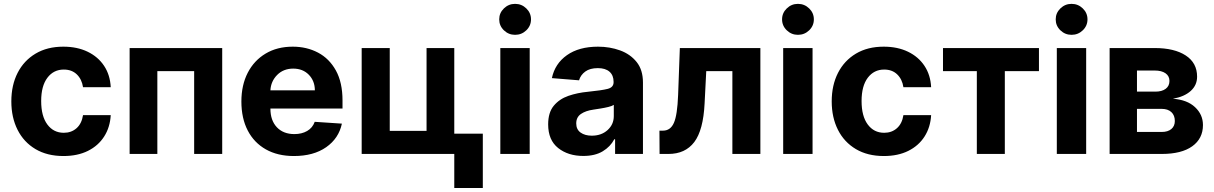

<svg xmlns="http://www.w3.org/2000/svg" viewBox="-20 -793 6252 989"><path d="M306.8 10.7Q223 10.7 162.8 -25Q102.6 -60.7 70.5 -124.3Q38.4 -187.9 38.4 -270.6Q38.4 -354.4 70.8 -417.8Q103.3 -481.2 163.4 -516.9Q223.4 -552.6 306.1 -552.6Q377.5 -552.6 431.3 -526.6Q485.1 -500.7 516.2 -453.8Q547.2 -407 550.4 -343.8H407.7Q401.6 -384.6 375.9 -409.6Q350.1 -434.7 308.6 -434.7Q256 -434.7 224.1 -392.4Q192.1 -350.1 192.1 -272.7Q192.1 -194.6 223.9 -151.8Q255.7 -109 308.6 -109Q347.7 -109 374.3 -132.6Q400.9 -156.2 407.7 -199.9H550.4Q546.9 -137.4 516.5 -89.8Q486.2 -42.3 432.9 -15.8Q379.6 10.7 306.8 10.7Z M647.7 0V-545.5H1124.6V0H980.1V-426.5H790.5V0Z M1494 10.7Q1410.2 10.7 1349.4 -23.6Q1288.7 -57.9 1256 -120.9Q1223.4 -183.9 1223.4 -270.2Q1223.4 -354.4 1256 -418Q1288.7 -481.5 1348.2 -517Q1407.7 -552.6 1487.9 -552.6Q1560 -552.6 1618.1 -522Q1676.1 -491.5 1710.2 -429.9Q1744.3 -368.3 1744.3 -275.6V-234H1372.9V-233.7Q1372.9 -172.6 1406.2 -137.4Q1439.6 -102.3 1496.4 -102.3Q1534.4 -102.3 1562.1 -118.3Q1589.8 -134.2 1601.2 -165.5L1741.1 -156.2Q1725.1 -80.3 1660.2 -34.8Q1595.2 10.7 1494 10.7ZM1372.9 -327.8H1601.9Q1601.6 -376.4 1570.7 -408Q1539.8 -439.6 1490.4 -439.6Q1440 -439.6 1407.7 -407Q1375.4 -374.3 1372.9 -327.8Z M2320 -545.5V0H1843V-545.5H1987.6V-119H2177.2V-545.5ZM2467 -104.4V175.4H2320V-104.4Z M2557.2 0V-545.5H2708.5V0ZM2633.2 -613.6Q2599.8 -613.6 2575.6 -636.9Q2551.5 -660.2 2551.5 -693.2Q2551.5 -726.2 2575.6 -749.6Q2599.8 -773.1 2633.2 -773.1Q2666.9 -773.1 2691.1 -749.6Q2715.2 -726.2 2715.2 -693.2Q2715.2 -660.2 2691.1 -636.9Q2666.9 -613.6 2633.2 -613.6Z M2984.7 10.3Q2906.6 10.3 2855.1 -30.5Q2803.6 -71.4 2803.6 -152.3Q2803.6 -213.4 2832.4 -248.2Q2861.2 -283 2907.8 -299.2Q2954.5 -315.3 3008.5 -320.3Q3079.5 -327.4 3110.1 -335.2Q3140.6 -343 3140.6 -369.3V-371.4Q3140.6 -405.2 3119.5 -423.7Q3098.4 -442.1 3059.7 -442.1Q3018.8 -442.1 2994.7 -424.4Q2970.5 -406.6 2962.7 -379.3L2822.8 -390.6Q2838.4 -465.2 2900.4 -508.9Q2962.4 -552.6 3060.4 -552.6Q3121.1 -552.6 3174 -533.4Q3226.9 -514.2 3259.4 -473.5Q3291.9 -432.9 3291.9 -367.9V0H3148.4V-75.6H3144.2Q3124.3 -37.6 3084.7 -13.7Q3045.1 10.3 2984.7 10.3ZM3028.1 -94.1Q3077.8 -94.1 3109.7 -123Q3141.7 -152 3141.7 -195V-252.8Q3132.8 -246.8 3114.2 -242.2Q3095.5 -237.6 3074.4 -234.2Q3053.3 -230.8 3036.6 -228.3Q2996.8 -222.7 2972.5 -206Q2948.2 -189.3 2948.2 -157.3Q2948.2 -126.1 2970.7 -110.1Q2993.3 -94.1 3028.1 -94.1Z M3377.5 0 3376.8 -120H3394.9Q3433.6 -120 3451.3 -160.2Q3469.1 -200.3 3473 -304L3481.9 -545.5H3896.7V0H3752.5V-426.5H3617.9L3609.4 -259.9Q3602.6 -122.5 3556.3 -61.3Q3509.9 0 3422.9 0Z M4014.2 0V-545.5H4165.5V0ZM4090.2 -613.6Q4056.8 -613.6 4032.7 -636.9Q4008.5 -660.2 4008.5 -693.2Q4008.5 -726.2 4032.7 -749.6Q4056.8 -773.1 4090.2 -773.1Q4123.9 -773.1 4148.1 -749.6Q4172.2 -726.2 4172.2 -693.2Q4172.2 -660.2 4148.1 -636.9Q4123.9 -613.6 4090.2 -613.6Z M4532.7 10.7Q4448.9 10.7 4388.7 -25Q4328.5 -60.7 4296.3 -124.3Q4264.2 -187.9 4264.2 -270.6Q4264.2 -354.4 4296.7 -417.8Q4329.2 -481.2 4389.2 -516.9Q4449.2 -552.6 4532 -552.6Q4603.3 -552.6 4657.1 -526.6Q4710.9 -500.7 4742 -453.8Q4773.1 -407 4776.3 -343.8H4633.5Q4627.5 -384.6 4601.7 -409.6Q4576 -434.7 4534.4 -434.7Q4481.9 -434.7 4449.9 -392.4Q4418 -350.1 4418 -272.7Q4418 -194.6 4449.8 -151.8Q4481.5 -109 4534.4 -109Q4573.5 -109 4600.1 -132.6Q4626.8 -156.2 4633.5 -199.9H4776.3Q4772.7 -137.4 4742.4 -89.8Q4712 -42.3 4658.7 -15.8Q4605.5 10.7 4532.7 10.7Z M4837.4 -426.5V-545.5H5331.7V-426.5H5155.9V0H5011.7V-426.5Z M5423.7 0V-545.5H5574.9V0ZM5499.6 -613.6Q5466.3 -613.6 5442.1 -636.9Q5418 -660.2 5418 -693.2Q5418 -726.2 5442.1 -749.6Q5466.3 -773.1 5499.6 -773.1Q5533.4 -773.1 5557.5 -749.6Q5581.7 -726.2 5581.7 -693.2Q5581.7 -660.2 5557.5 -636.9Q5533.4 -613.6 5499.6 -613.6Z M5695.7 0V-545.5H5928.3Q6029.1 -545.5 6087.7 -507.3Q6146.3 -469.1 6146.3 -398.1Q6146.3 -354 6113.3 -324.4Q6080.3 -294.7 6021.7 -284.4Q6095.2 -279.1 6135.8 -240.9Q6176.5 -202.8 6176.5 -148.8Q6176.5 -79.2 6121.4 -39.6Q6066.4 0 5964.1 0ZM5836.6 -113.3H5964.1Q5995.7 -113.3 6013.7 -128.4Q6031.6 -143.5 6031.6 -169.7Q6031.6 -198.9 6013.7 -215.6Q5995.7 -232.2 5964.1 -232.2H5836.6ZM5836.6 -321H5931.5Q5965.2 -321 5984.6 -335.6Q6003.9 -350.1 6003.9 -376.1Q6003.9 -401.3 5983.7 -415.5Q5963.4 -429.7 5928.3 -429.7H5836.6Z"/></svg>

Font: Inter UI
Style: Bold
Weight: 700
Designer: Rasmus Andersson
Foundry: rsms
Version: 3.2;8d6f07862